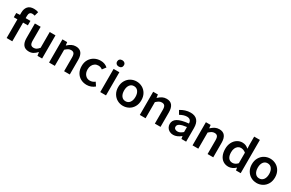

<svg xmlns="http://www.w3.org/2000/svg" viewBox="191 -2322 5863 3870"><g transform="rotate(30 3122.5 -387.0)"><path d="M302 -787Q358 -787 405 -769L379 -673Q348 -683 320 -683Q247 -683 247 -593V-539H358V-435H247V0H115V-435H31V-534L115 -539V-591Q115 -680 161 -733.5Q207 -787 302 -787Z M462 -201V-539H596V-220Q596 -155 616.5 -127.5Q637 -100 683 -100Q719 -100 746.5 -116.5Q774 -133 807 -172V-539H941V0H833L821 -79H817Q777 -34 734 -10.5Q691 13 637 13Q548 13 505 -42Q462 -97 462 -201Z M1103 -539H1213L1222 -468H1227Q1272 -510 1315.5 -531.5Q1359 -553 1411 -553Q1500 -553 1542.5 -497.5Q1585 -442 1585 -338V0H1453V-321Q1453 -385 1432 -412.5Q1411 -440 1365 -440Q1330 -440 1302 -424.5Q1274 -409 1237 -375V0H1103Z M1706 -270Q1706 -357 1745 -421Q1784 -485 1848.5 -519Q1913 -553 1990 -553Q2088 -553 2155 -492L2093 -411Q2051 -445 1997 -445Q1953 -445 1918.5 -423Q1884 -401 1864 -361.5Q1844 -322 1844 -270Q1844 -191 1886 -142.5Q1928 -94 1994 -94Q2058 -94 2110 -136L2164 -55Q2128 -23 2080.5 -5Q2033 13 1982 13Q1903 13 1840.5 -21Q1778 -55 1742 -119Q1706 -183 1706 -270Z M2294 -539H2428V0H2294ZM2280 -706Q2280 -739 2302 -759Q2324 -779 2359 -779Q2394 -779 2416 -759Q2438 -739 2438 -706Q2438 -672 2416.5 -651.5Q2395 -631 2359 -631Q2324 -631 2302 -651.5Q2280 -672 2280 -706Z M2556 -270Q2556 -356 2593.5 -420.5Q2631 -485 2692.5 -519Q2754 -553 2825 -553Q2897 -553 2959 -519Q3021 -485 3058 -420.5Q3095 -356 3095 -270Q3095 -184 3058 -119.5Q3021 -55 2959 -21Q2897 13 2825 13Q2754 13 2692.5 -21Q2631 -55 2593.5 -119.5Q2556 -184 2556 -270ZM2958 -270Q2958 -349 2922.5 -397Q2887 -445 2825 -445Q2764 -445 2729 -397Q2694 -349 2694 -270Q2694 -190 2729 -142Q2764 -94 2825 -94Q2887 -94 2922.5 -142Q2958 -190 2958 -270Z M3215 -539H3325L3334 -468H3339Q3384 -510 3427.5 -531.5Q3471 -553 3523 -553Q3612 -553 3654.5 -497.5Q3697 -442 3697 -338V0H3565V-321Q3565 -385 3544 -412.5Q3523 -440 3477 -440Q3442 -440 3414 -424.5Q3386 -409 3349 -375V0H3215Z M3827 -145Q3827 -232 3906 -279.5Q3985 -327 4160 -345Q4156 -446 4057 -446Q3986 -446 3898 -397L3849 -482Q3900 -515 3960 -534Q4020 -553 4082 -553Q4187 -553 4240 -493Q4293 -433 4293 -317V0H4184L4174 -60H4171Q4082 13 3995 13Q3947 13 3908.5 -7.5Q3870 -28 3848.5 -64Q3827 -100 3827 -145ZM4160 -147V-264Q4050 -251 4003 -224.5Q3956 -198 3956 -156Q3956 -124 3978.5 -107Q4001 -90 4037 -90Q4069 -90 4097.5 -104Q4126 -118 4160 -147Z M4442 -539H4552L4561 -468H4566Q4611 -510 4654.5 -531.5Q4698 -553 4750 -553Q4839 -553 4881.5 -497.5Q4924 -442 4924 -338V0H4792V-321Q4792 -385 4771 -412.5Q4750 -440 4704 -440Q4669 -440 4641 -424.5Q4613 -409 4576 -375V0H4442Z M5047 -270Q5047 -354 5080 -418.5Q5113 -483 5168 -518Q5223 -553 5286 -553Q5331 -553 5364.5 -539Q5398 -525 5434 -494L5430 -580V-774H5563V0H5453L5444 -58H5440Q5407 -26 5364.5 -6.5Q5322 13 5279 13Q5209 13 5156.5 -21Q5104 -55 5075.5 -119Q5047 -183 5047 -270ZM5430 -155V-400Q5377 -444 5315 -444Q5279 -444 5249 -423Q5219 -402 5201.5 -363Q5184 -324 5184 -271Q5184 -186 5217 -141Q5250 -96 5312 -96Q5377 -96 5430 -155Z M5667 -270Q5667 -356 5704.5 -420.5Q5742 -485 5803.5 -519Q5865 -553 5936 -553Q6008 -553 6070 -519Q6132 -485 6169 -420.5Q6206 -356 6206 -270Q6206 -184 6169 -119.5Q6132 -55 6070 -21Q6008 13 5936 13Q5865 13 5803.5 -21Q5742 -55 5704.5 -119.5Q5667 -184 5667 -270ZM6069 -270Q6069 -349 6033.5 -397Q5998 -445 5936 -445Q5875 -445 5840 -397Q5805 -349 5805 -270Q5805 -190 5840 -142Q5875 -94 5936 -94Q5998 -94 6033.5 -142Q6069 -190 6069 -270Z"/></g></svg>

Font: Nebula Sans Semibold
Style: Regular
Weight: 600
Designer: Paul D. Hunt for Adobe (as Source Sans)
Foundry: Nebula Entertainment & Broadcasting LLC
Version: Version 1.010